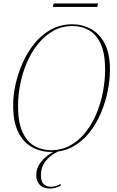

<svg xmlns="http://www.w3.org/2000/svg" viewBox="-20 -865 673 1107"><path d="M275 11Q214 11 164 -17Q114 -45 85 -103.5Q56 -162 56 -253Q55 -311 69 -375.5Q83 -440 110.5 -502Q138 -564 179 -614.5Q220 -665 274.5 -695Q329 -725 398 -725Q455 -725 504.5 -698Q554 -671 584 -613.5Q614 -556 614 -463Q614 -405 601 -340Q588 -275 561.5 -212.5Q535 -150 494.5 -99.5Q454 -49 399.5 -19Q345 11 275 11ZM275 1Q336 1 386 -27Q436 -55 473.5 -102.5Q511 -150 536 -210Q561 -270 573.5 -335Q586 -400 586 -463Q586 -554 562 -609Q538 -664 495 -689.5Q452 -715 398 -715Q337 -715 288 -687.5Q239 -660 200.5 -613Q162 -566 136 -506.5Q110 -447 97 -381.5Q84 -316 84 -253Q84 -160 109.5 -104Q135 -48 178.5 -23.5Q222 1 275 1ZM269 222Q229 222 209 200.5Q189 179 189 145Q189 108 209 79Q229 50 257.5 29.5Q286 9 310 0H336Q284 18 250 55.5Q216 93 216 145Q216 185 234.5 198.5Q253 212 273 212Q289 212 303.5 207Q318 202 331 195L328 207Q296 222 269 222ZM285 -825 289 -845H545L541 -825Z"/></svg>

Font: Noto Serif Display SemiCondensed Thin
Style: Italic
Weight: 100
Width: 4
Italic angle: -12°
Designer: Monotype Design Team
Foundry: Monotype Imaging Inc.
Version: Version 2.009